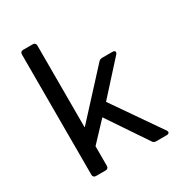

<svg xmlns="http://www.w3.org/2000/svg" viewBox="-163 -785 828 893"><g transform="rotate(-30 251.0 -339.0)"><path d="M483.4 -18.6 305.7 -275.4 457 -442.4C465.8 -452.1 461.9 -461.9 448.2 -461.9H392.6C384.8 -461.9 377.9 -459 373 -453.1L162.1 -223.6H160.2V-662.1C160.2 -671.9 154.3 -677.7 144.5 -677.7H92.8C83 -677.7 77.1 -671.9 77.1 -662.1V-15.6C77.1 -5.9 83 0 92.8 0H144.5C154.3 0 160.2 -5.9 160.2 -15.6V-121.1L254.9 -221.7L397.5 -9.8C402.3 -2 408.2 0 416 0H472.7C485.4 0 490.2 -7.8 483.4 -18.6Z"/></g></svg>

Font: Ed Sans Neue
Style: Regular
Weight: 400
Designer: Stephen Hutchings
Version: Version 1.004;PS 001.004;hotconv 1.0.88;makeotf.lib2.5.64775